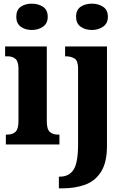

<svg xmlns="http://www.w3.org/2000/svg" viewBox="-20 -790 685 1050"><path d="M154 -626Q118 -626 93.5 -644Q69 -662 69 -698Q69 -736 93.5 -753Q118 -770 154 -770Q189 -770 215 -753Q241 -736 241 -698Q241 -662 215 -644Q189 -626 154 -626ZM12 0V-54H22Q48 -54 64.5 -69Q81 -84 81 -127V-414Q81 -454 64.5 -468Q48 -482 23 -482H8V-536H236V-126Q236 -83 252.5 -68.5Q269 -54 295 -54H305V0ZM483 -626Q446 -626 421 -644Q396 -662 396 -698Q396 -736 421 -753Q446 -770 483 -770Q517 -770 543.5 -753Q570 -736 570 -698Q570 -662 543.5 -644Q517 -626 483 -626ZM302 240V176H308Q357 176 382 138.5Q407 101 407 -2V-415Q407 -458 387.5 -470Q368 -482 340 -482H336V-536H565V8Q565 97 533.5 148Q502 199 447 219.5Q392 240 321 240Z"/></svg>

Font: Noto Serif Ethiopic Condensed ExtraBold
Style: Regular
Weight: 800
Width: 3
Designer: Monotype Design Team
Foundry: Monotype Imaging Inc.
Version: Version 2.102; ttfautohint (v1.8.4.7-5d5b)